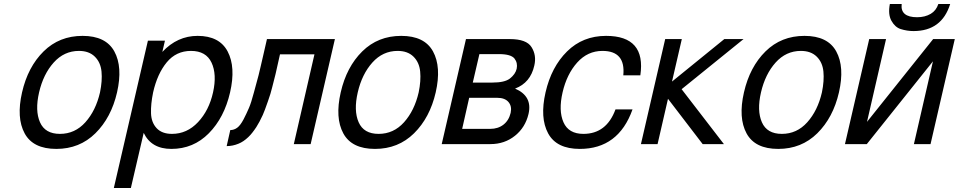

<svg xmlns="http://www.w3.org/2000/svg" viewBox="-20 -719 4784 958"><path d="M564 -258Q535 -132 456 -54Q377 24 261 24Q145 24 103 -53.5Q61 -131 90 -258Q119 -385 197.5 -462.5Q276 -540 392 -540Q508 -540 550.5 -462.5Q593 -385 564 -258ZM279 -51Q354 -51 406 -109Q458 -167 479 -258Q491 -316 486.5 -362Q482 -408 453 -436.5Q424 -465 374 -465Q300 -465 248 -407Q196 -349 175 -258Q154 -167 179.5 -109Q205 -51 279 -51Z M718 -516H803L790 -460Q865 -540 966 -540Q1075 -540 1116 -462Q1157 -384 1128 -258Q1099 -132 1022 -54Q945 24 835 24Q735 24 697 -56L633 219H548ZM744 -258Q732 -200 733.5 -154Q735 -108 761.5 -79.5Q788 -51 838 -51Q913 -51 968 -109.5Q1023 -168 1043 -258Q1063 -348 1035.5 -406.5Q1008 -465 933 -465Q859 -465 812 -408Q765 -351 744 -258Z M1312 -524H1651L1530 0H1446L1549 -448H1377L1355 -350Q1352 -336 1345.5 -312.5Q1339 -289 1338 -283Q1331 -253 1317 -214Q1300 -165 1291 -145Q1275 -110 1259 -85Q1238 -53 1219 -35Q1195 -12 1170 -2Q1141 10 1111 10L1129 -70Q1148 -70 1164 -82Q1179 -93 1195 -123Q1210 -152 1222 -180Q1233 -205 1247 -258Q1268 -335 1270 -343Q1273 -354 1280.5 -387Q1288 -420 1293 -441Z M2154 -258Q2125 -132 2046 -54Q1967 24 1851 24Q1735 24 1693 -53.5Q1651 -131 1680 -258Q1709 -385 1787.5 -462.5Q1866 -540 1982 -540Q2098 -540 2140.5 -462.5Q2183 -385 2154 -258ZM1869 -51Q1944 -51 1996 -109Q2048 -167 2069 -258Q2081 -316 2076.5 -362Q2072 -408 2043 -436.5Q2014 -465 1964 -465Q1890 -465 1838 -407Q1786 -349 1765 -258Q1744 -167 1769.5 -109Q1795 -51 1869 -51Z M2524 -524Q2607 -524 2632 -484Q2658 -443 2646 -392Q2627 -306 2550 -277Q2638 -239 2617 -150Q2601 -83 2550 -42Q2498 0 2427 0H2184L2305 -524ZM2321 -231 2286 -76H2426Q2465 -76 2492 -97Q2519 -118 2528 -156Q2535 -189 2517 -210Q2499 -231 2461 -231ZM2558 -376Q2564 -405 2547 -427Q2529 -449 2470 -449H2372L2339 -307H2437Q2498 -307 2524 -327Q2552 -349 2558 -376Z M2986 -465Q2912 -465 2860 -407Q2808 -349 2787 -258Q2766 -167 2791.5 -109Q2817 -51 2891 -51Q3006 -51 3051 -173H3136Q3066 24 2873 24Q2757 24 2715 -53.5Q2673 -131 2702 -258Q2731 -385 2809.5 -462.5Q2888 -540 3004 -540Q3204 -540 3175 -343H3090Q3102 -465 2986 -465Z M3382 -524 3333 -312 3594 -524H3690L3381 -274L3592 0H3486L3313 -226L3261 0H3178L3299 -524Z M4166 -258Q4137 -132 4058 -54Q3979 24 3863 24Q3747 24 3705 -53.5Q3663 -131 3692 -258Q3721 -385 3799.5 -462.5Q3878 -540 3994 -540Q4110 -540 4152.5 -462.5Q4195 -385 4166 -258ZM3881 -51Q3956 -51 4008 -109Q4060 -167 4081 -258Q4093 -316 4088.5 -362Q4084 -408 4055 -436.5Q4026 -465 3976 -465Q3902 -465 3850 -407Q3798 -349 3777 -258Q3756 -167 3781.5 -109Q3807 -51 3881 -51Z M4420 -699H4479Q4475 -666 4494.5 -649.5Q4514 -633 4556 -633Q4595 -633 4624 -650Q4651 -666 4662 -699H4721Q4679 -564 4538 -564Q4506 -564 4474 -574Q4446 -583 4428 -615Q4410 -647 4420 -699ZM4317 -524H4401L4306 -111L4636 -524H4744L4623 0H4540L4635 -413L4305 0H4196Z"/></svg>

Font: Miedinger
Style: Italic
Weight: 400
Italic angle: -13°
Version: Version 001.000